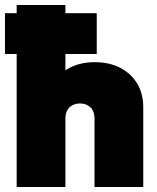

<svg xmlns="http://www.w3.org/2000/svg" viewBox="-20 -752 633 772"><path d="M0 -535V-699H369V-535ZM360 0V-276Q360 -305 343.5 -320.5Q327 -336 302 -336Q285 -336 271.5 -329Q258 -322 250.5 -308.5Q243 -295 243 -276L167 -310Q167 -370 191.5 -413Q216 -456 259.5 -479Q303 -502 361 -502Q421 -502 465 -478.5Q509 -455 532.5 -414.5Q556 -374 556 -321V0ZM47 0V-732H243V0Z"/></svg>

Font: Outfit Thin Black
Style: Regular
Weight: 900
Version: Version 1.100;gftools[0.9.27]